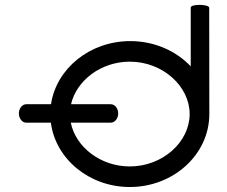

<svg xmlns="http://www.w3.org/2000/svg" viewBox="-20 -750 909 770"><path d="M424.4 -258C440.2 -258.4 454 -274.1 454 -295C454 -315.9 440.2 -332 424.4 -332C424.3 -332.1 346.5 -332.2 264.9 -332.1C286.7 -426.4 384 -502.7 500.5 -502.7C632.8 -502.7 740.6 -404.1 740.6 -292.6C740.6 -181.1 632.8 -82.5 500.5 -82.5C382 -82.5 283.3 -161.4 263.9 -258ZM819 -718.7C819 -733.7 744.9 -734.7 744.9 -719.7C744.9 -689.1 744.9 -514.6 744.9 -484C686.1 -546 599.2 -585.2 502.5 -585.2C340.3 -585.2 205.8 -474.9 184.6 -332.1C128.7 -332.1 85.3 -332 85.3 -332C69.6 -332.1 55.7 -315.9 55.7 -295C55.7 -274.1 69.4 -258 85.3 -258H184C202.7 -112.8 337.6 0 500.6 0C676.4 0 819.5 -131.1 819.5 -292.6Z"/></svg>

Font: Hi.
Style: Tall Regular
Weight: 400
Designer: Mew Too, Robert Jablonski
Foundry: Cannot Into Space Fonts
Version: Version 1.996